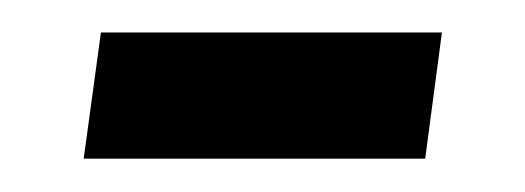

<svg xmlns="http://www.w3.org/2000/svg" viewBox="-20 -337 320 117"><path d="M31 -240.3 41.5 -317.2H249.3L239.1 -240.3Z"/></svg>

Font: Alumni Sans Thin
Style: Italic
Weight: 100
Italic angle: -8°
Designer: Robert E. Leuschke
Foundry: Robert E. Leuschke
Version: Version 1.016